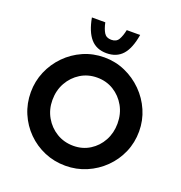

<svg xmlns="http://www.w3.org/2000/svg" viewBox="-166 -1103 1183 1253"><g transform="rotate(20 426.0 -476.5)"><path d="M50 -367Q50 -443 79 -511Q108 -579 159.5 -631.5Q211 -684 279 -714Q347 -744 425 -744Q502 -744 570 -714Q638 -684 690.5 -631.5Q743 -579 772.5 -511Q802 -443 802 -367Q802 -289 772.5 -221Q743 -153 690.5 -101.5Q638 -50 570 -21Q502 8 425 8Q347 8 279 -21Q211 -50 159.5 -101.5Q108 -153 79 -221Q50 -289 50 -367ZM200 -367Q200 -302 230.5 -248.5Q261 -195 313 -163.5Q365 -132 430 -132Q493 -132 543.5 -163.5Q594 -195 623 -248.5Q652 -302 652 -367Q652 -434 622 -487.5Q592 -541 541 -572.5Q490 -604 426 -604Q362 -604 311 -572.5Q260 -541 230 -487.5Q200 -434 200 -367ZM426 -774Q356 -774 315.5 -820.5Q275 -867 258 -961H351Q360 -918 375.5 -892.5Q391 -867 426 -867Q461 -867 476 -892.5Q491 -918 500 -961H593Q577 -864 536.5 -819Q496 -774 426 -774Z"/></g></svg>

Font: Reem Kufi Ink
Style: Bold
Weight: 700
Designer: Khaled Hosny
Version: Version 1.002